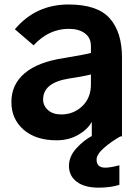

<svg xmlns="http://www.w3.org/2000/svg" viewBox="-20 -613 624 863"><path d="M173.8 -166Q173.8 -137.7 195.8 -118.2Q217.8 -98.6 254.9 -98.6Q310.5 -98.6 349.6 -135.7Q388.7 -172.9 388.7 -233.4V-278.3Q349.6 -268.6 289.1 -259.8Q173.8 -241.2 173.8 -166ZM31.2 -154.3Q31.2 -233.4 91.3 -284.2Q151.4 -335 270.5 -352.5Q364.3 -368.2 388.7 -375V-405.3Q388.7 -443.4 361.3 -463.4Q334 -483.4 289.1 -483.4Q199.2 -483.4 130.9 -409.2L46.9 -481.4Q140.6 -592.8 288.1 -592.8Q418 -592.8 473.1 -530.8Q528.3 -468.8 528.3 -354.5V0H392.6V-65.4Q374 -31.2 331.5 -6.8Q289.1 17.6 234.4 17.6Q140.6 17.6 85.9 -30.3Q31.2 -78.1 31.2 -154.3ZM290 132.8Q290 90.8 322.3 54.7Q354.5 18.6 394.5 -2.9H526.4Q480.5 22.5 447.3 51.8Q414.1 81.1 414.1 104.5Q414.1 140.6 453.1 140.6Q475.6 140.6 516.6 129.9V217.8Q476.6 230.5 422.9 230.5Q360.4 230.5 325.2 204.1Q290 177.7 290 132.8Z"/></svg>

Font: Gothic A1 ExtraBold
Style: Regular
Weight: 800
Designer: HanYang I&C Co.,Ltd.
Foundry: HanYang I&C Co.,Ltd.
Version: Version 2.50